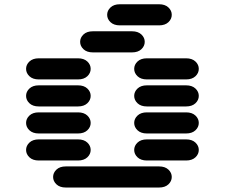

<svg xmlns="http://www.w3.org/2000/svg" viewBox="-20 -881 1040 888"><path d="M284.2 -13.7H715.8Q743.2 -13.7 758.8 -28.3Q774.4 -43 774.4 -62.5Q774.4 -82 758.8 -96.7Q743.2 -111.3 715.8 -111.3H284.2Q256.8 -111.3 241.2 -96.7Q225.6 -82 225.6 -62.5Q225.6 -43 241.2 -28.3Q256.8 -13.7 284.2 -13.7ZM159.2 -138.7H340.8Q368.2 -138.7 383.8 -153.3Q399.4 -168 399.4 -187.5Q399.4 -207 383.8 -221.7Q368.2 -236.3 340.8 -236.3H159.2Q131.8 -236.3 116.2 -221.7Q100.6 -207 100.6 -187.5Q100.6 -168 116.2 -153.3Q131.8 -138.7 159.2 -138.7ZM659.2 -138.7H840.8Q868.2 -138.7 883.8 -153.3Q899.4 -168 899.4 -187.5Q899.4 -207 883.8 -221.7Q868.2 -236.3 840.8 -236.3H659.2Q631.8 -236.3 616.2 -221.7Q600.6 -207 600.6 -187.5Q600.6 -168 616.2 -153.3Q631.8 -138.7 659.2 -138.7ZM159.2 -263.7H340.8Q368.2 -263.7 383.8 -278.3Q399.4 -293 399.4 -312.5Q399.4 -332 383.8 -346.7Q368.2 -361.3 340.8 -361.3H159.2Q131.8 -361.3 116.2 -346.7Q100.6 -332 100.6 -312.5Q100.6 -293 116.2 -278.3Q131.8 -263.7 159.2 -263.7ZM659.2 -263.7H840.8Q868.2 -263.7 883.8 -278.3Q899.4 -293 899.4 -312.5Q899.4 -332 883.8 -346.7Q868.2 -361.3 840.8 -361.3H659.2Q631.8 -361.3 616.2 -346.7Q600.6 -332 600.6 -312.5Q600.6 -293 616.2 -278.3Q631.8 -263.7 659.2 -263.7ZM159.2 -388.7H340.8Q368.2 -388.7 383.8 -403.3Q399.4 -418 399.4 -437.5Q399.4 -457 383.8 -471.7Q368.2 -486.3 340.8 -486.3H159.2Q131.8 -486.3 116.2 -471.7Q100.6 -457 100.6 -437.5Q100.6 -418 116.2 -403.3Q131.8 -388.7 159.2 -388.7ZM659.2 -388.7H840.8Q868.2 -388.7 883.8 -403.3Q899.4 -418 899.4 -437.5Q899.4 -457 883.8 -471.7Q868.2 -486.3 840.8 -486.3H659.2Q631.8 -486.3 616.2 -471.7Q600.6 -457 600.6 -437.5Q600.6 -418 616.2 -403.3Q631.8 -388.7 659.2 -388.7ZM159.2 -513.7H340.8Q368.2 -513.7 383.8 -528.3Q399.4 -543 399.4 -562.5Q399.4 -582 383.8 -596.7Q368.2 -611.3 340.8 -611.3H159.2Q131.8 -611.3 116.2 -596.7Q100.6 -582 100.6 -562.5Q100.6 -543 116.2 -528.3Q131.8 -513.7 159.2 -513.7ZM659.2 -513.7H840.8Q868.2 -513.7 883.8 -528.3Q899.4 -543 899.4 -562.5Q899.4 -582 883.8 -596.7Q868.2 -611.3 840.8 -611.3H659.2Q631.8 -611.3 616.2 -596.7Q600.6 -582 600.6 -562.5Q600.6 -543 616.2 -528.3Q631.8 -513.7 659.2 -513.7ZM409.2 -638.7H590.8Q618.2 -638.7 633.8 -653.3Q649.4 -668 649.4 -687.5Q649.4 -707 633.8 -721.7Q618.2 -736.3 590.8 -736.3H409.2Q381.8 -736.3 366.2 -721.7Q350.6 -707 350.6 -687.5Q350.6 -668 366.2 -653.3Q381.8 -638.7 409.2 -638.7ZM534.2 -763.7H715.8Q743.2 -763.7 758.8 -778.3Q774.4 -793 774.4 -812.5Q774.4 -832 758.8 -846.7Q743.2 -861.3 715.8 -861.3H534.2Q506.8 -861.3 491.2 -846.7Q475.6 -832 475.6 -812.5Q475.6 -793 491.2 -778.3Q506.8 -763.7 534.2 -763.7Z"/></svg>

Font: Sixtyfour Convergence
Style: Regular
Weight: 400
Designer: Jens Kutilek
Foundry: Jens Kutilek
Version: Version 2.001